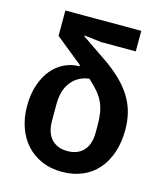

<svg xmlns="http://www.w3.org/2000/svg" viewBox="-112 -825 787 921"><g transform="rotate(15 281.5 -364.0)"><path d="M304 -638 218 -648V-644L334 -565Q386 -530 422.5 -494.5Q459 -459 481.5 -422Q504 -385 514 -345Q524 -305 524 -262Q524 -199 507 -148.5Q490 -98 458.5 -62Q427 -26 382 -7Q337 12 281 12Q225 12 180.5 -7.5Q136 -27 104.5 -61.5Q73 -96 56 -144.5Q39 -193 39 -250Q39 -310 55 -356.5Q71 -403 97.5 -434.5Q124 -466 159 -482.5Q194 -499 233 -499V-505L98 -614V-740H475V-638ZM390 -247Q390 -281 386 -307.5Q382 -334 371.5 -358Q361 -382 342 -405Q323 -428 294 -454Q237 -446 205 -405Q173 -364 173 -295V-213Q173 -153 202 -122Q231 -91 281 -91Q332 -91 361 -122Q390 -153 390 -213Z"/></g></svg>

Font: IBM Plex Sans SmBld
Style: Regular
Weight: 600
Designer: Mike Abbink, Paul van der Laan, Pieter van Rosmalen
Foundry: Bold Monday
Version: Version 3.005